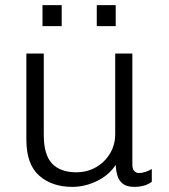

<svg xmlns="http://www.w3.org/2000/svg" viewBox="-20 -720 659 750"><path d="M262 10Q183 10 133 -34Q83 -78 83 -175V-511H151V-193Q151 -115 183.5 -81Q216 -47 278 -47Q320 -47 354.5 -66.5Q389 -86 409.5 -120Q430 -154 430 -196V-511H497V-78Q497 -60 504.5 -52Q512 -44 523 -44Q534 -44 548 -48.5Q562 -53 573 -60V-10Q560 0 542.5 5Q525 10 505 10Q475 10 459.5 -2.5Q444 -15 438.5 -34.5Q433 -54 432 -76Q406 -36 359 -13Q312 10 262 10ZM146 -618V-700H221V-618ZM358 -618V-700H432V-618Z"/></svg>

Font: Chivo Medium ExtraLight
Style: Regular
Weight: 250
Version: Version 2.002